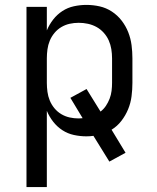

<svg xmlns="http://www.w3.org/2000/svg" viewBox="-20 -548 640 783"><path d="M88 215V-520H171V-424Q181 -448 197 -468.5Q213 -489 234.5 -503Q256 -517 281.5 -522.5Q307 -528 332 -528Q360 -528 386.5 -522Q413 -516 436 -501Q459 -486 476 -464Q493 -442 503 -416.5Q513 -391 516.5 -364Q520 -337 520 -310V-210Q520 -183 516.5 -155.5Q513 -128 502.5 -102.5Q492 -77 475 -55Q458 -33 435 -19L492 75L426 111L361 6Q354 7 347 7.5Q340 8 332 8Q307 8 281.5 2.5Q256 -3 234.5 -17Q213 -31 197 -51.5Q181 -72 171 -96V215ZM301 -65Q305 -65 309 -65.5Q313 -66 317 -66L267 -149L333 -185L390 -93Q403 -103 412 -116.5Q421 -130 427 -145.5Q433 -161 435 -177.5Q437 -194 437 -210V-310Q437 -329 434 -347.5Q431 -366 423.5 -383Q416 -400 403 -414.5Q390 -429 373.5 -438Q357 -447 338.5 -451Q320 -455 301 -455Q282 -455 264 -451Q246 -447 230 -437.5Q214 -428 202 -413.5Q190 -399 183 -382Q176 -365 173.5 -346.5Q171 -328 171 -310V-210Q171 -192 173.5 -173.5Q176 -155 183 -138Q190 -121 202 -106.5Q214 -92 230 -82.5Q246 -73 264 -69Q282 -65 301 -65Z"/></svg>

Font: Iosevka SS04 Extended
Style: Regular
Weight: 400
Width: 7
Monospace: yes
Designer: Belleve Invis
Foundry: Belleve Invis
Version: Version 19.0.0; ttfautohint (v1.8.4)